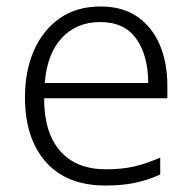

<svg xmlns="http://www.w3.org/2000/svg" viewBox="-20 -562 592 592"><path d="M290 -542Q358 -542 403.5 -510.5Q449 -479 472.5 -424Q496 -369 496 -298V-259H116Q116 -153 165.5 -96.5Q215 -40 307 -40Q356 -40 393 -48.5Q430 -57 474 -76V-24Q434 -6 395 2Q356 10 305 10Q185 10 121 -63Q57 -136 57 -262Q57 -343 84.5 -406Q112 -469 164 -505.5Q216 -542 290 -542ZM289 -494Q216 -494 170.5 -445Q125 -396 118 -306H437Q437 -390 400.5 -442Q364 -494 289 -494Z"/></svg>

Font: Noto Sans Light
Style: Regular
Weight: 300
Designer: Monotype Design Team
Foundry: Monotype Imaging Inc.
Version: Version 2.007